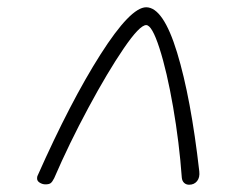

<svg xmlns="http://www.w3.org/2000/svg" viewBox="-20 -721 650 528"><path d="M82 -230Q82 -235 83 -237Q174 -442 256.5 -571.5Q339 -701 382 -701Q429 -701 467 -576.5Q505 -452 528 -250Q530 -233 522 -223Q514 -213 500 -213Q492 -213 486.5 -218Q481 -223 480 -232Q473 -329 456 -427Q439 -525 418.5 -588.5Q398 -652 382 -652Q364 -652 320 -587.5Q276 -523 223 -424.5Q170 -326 129 -231Q124 -221 119.5 -217.5Q115 -214 105 -214Q97 -214 89.5 -218.5Q82 -223 82 -230Z"/></svg>

Font: Mali Light
Style: Italic
Weight: 300
Italic angle: -10°
Version: Version 1.000; ttfautohint (v1.6)